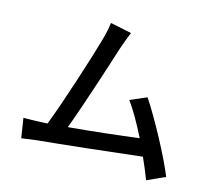

<svg xmlns="http://www.w3.org/2000/svg" viewBox="-113 -915 1226 1094"><g transform="rotate(15 500.0 -368.0)"><path d="M169 -126C139 -124 100 -124 69 -124L87 -8C117 -12 150 -17 175 -20C305 -32 625 -67 784 -86C805 -40 823 4 836 39L942 -9C899 -116 792 -315 722 -420L625 -378C660 -332 701 -259 739 -183C632 -169 463 -150 327 -138C377 -270 468 -552 498 -648C513 -692 525 -722 536 -749L411 -775C407 -746 403 -719 389 -671C361 -570 266 -271 210 -128Z"/></g></svg>

Font: Noto Sans CJK TC Medium
Style: Regular
Weight: 500
Designer: Ryoko NISHIZUKA 西塚涼子 (kana, bopomofo & ideographs); Paul D. Hunt (Latin, Greek & Cyrillic); Sandoll Communications 산돌커뮤니
Foundry: Adobe
Version: Version 2.004;hotconv 1.0.118;makeotfexe 2.5.65603